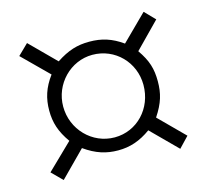

<svg xmlns="http://www.w3.org/2000/svg" viewBox="-83 -632 784 727"><g transform="rotate(-15 308.5 -268.5)"><path d="M577 -41 480 -138C512 -186 522 -222 522 -269C522 -318 512 -352 480 -398L577 -497L538 -537L439 -439C397 -469 358 -481 310 -481C263 -481 226 -470 179 -439L81 -537L40 -497L140 -398C108 -355 96 -315 96 -268C96 -221 108 -183 140 -138L40 -41L81 0L179 -99C224 -67 264 -55 310 -55C356 -55 396 -68 439 -99L538 0ZM466 -270C466 -178 398 -106 310 -106C222 -106 151 -179 151 -269C151 -357 222 -430 308 -430C397 -430 466 -359 466 -270Z"/></g></svg>

Font: STIX Two Math
Style: Regular
Weight: 400
Designer: Ross Mills, John Hudson & Paul Hanslow, Tiro Typeworks Ltd; with portions MicroPress Inc., with additions and correction
Foundry: Tiro Typeworks Ltd
Version: Version 2.02 b142